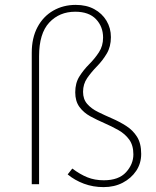

<svg xmlns="http://www.w3.org/2000/svg" viewBox="-20 -754 640 786"><path d="M404 12Q361 12 323.5 -2Q286 -16 257 -40L276 -64Q308 -40 338 -28Q368 -16 405 -16Q466 -16 496 -49Q526 -82 526 -122Q526 -159 509 -182.5Q492 -206 464.5 -221.5Q437 -237 407 -250Q377 -263 349.5 -278Q322 -293 305 -316.5Q288 -340 288 -376Q288 -414 305 -441Q322 -468 345 -491Q368 -514 385 -540Q402 -566 402 -600Q402 -645 373 -675.5Q344 -706 288 -706Q223 -706 181.5 -661.5Q140 -617 140 -524V0H110V-538Q110 -599 133.5 -643Q157 -687 198 -710.5Q239 -734 290 -734Q334 -734 366 -716.5Q398 -699 416 -669Q434 -639 434 -602Q434 -563 417 -534.5Q400 -506 377 -482.5Q354 -459 337 -434.5Q320 -410 320 -378Q320 -348 337 -328.5Q354 -309 381.5 -295.5Q409 -282 439 -269Q469 -256 496.5 -238.5Q524 -221 541 -194Q558 -167 558 -124Q558 -85 537.5 -54.5Q517 -24 482.5 -6Q448 12 404 12Z"/></svg>

Font: Source Code Pro ExtraLight ExtraLight
Style: Regular
Weight: 250
Monospace: yes
Version: Version 1.018;hotconv 1.0.116;makeotfexe 2.5.65601